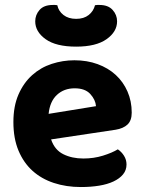

<svg xmlns="http://www.w3.org/2000/svg" viewBox="-20 -739 583 774"><path d="M186 -177Q200 -135 235 -117.5Q270 -100 316 -100Q358 -100 395 -111.5Q432 -123 455 -137Q470 -127 480 -111Q490 -95 490 -76Q490 -53 476 -36Q462 -19 437.5 -7.5Q413 4 379.5 9.5Q346 15 306 15Q247 15 197 -1.5Q147 -18 111 -50.5Q75 -83 54.5 -132Q34 -181 34 -247Q34 -311 54.5 -358Q75 -405 109.5 -436Q144 -467 188.5 -481.5Q233 -496 280 -496Q331 -496 373.5 -480.5Q416 -465 446.5 -437Q477 -409 494 -370Q511 -331 511 -285Q511 -253 494 -237Q477 -221 446 -216ZM176 -280 367 -311Q365 -337 344 -360Q323 -383 281 -383Q238 -383 209.5 -356.5Q181 -330 176 -280ZM363 -718Q368 -719 372 -719Q376 -719 381 -719Q416 -719 434 -699Q452 -679 452 -653Q452 -611 409.5 -581Q367 -551 287 -551Q206 -551 164 -581Q122 -611 122 -653Q122 -679 139.5 -699Q157 -719 193 -719Q198 -719 202 -719Q206 -719 211 -718Q216 -694 236 -678.5Q256 -663 287 -663Q318 -663 337.5 -678.5Q357 -694 363 -718Z"/></svg>

Font: Baloo 2 Latin
Style: Bold
Weight: 400
Designer: Sarang Kulkarni and Ek Type
Foundry: Ek Type
Version: Version 1.001